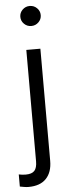

<svg xmlns="http://www.w3.org/2000/svg" viewBox="-82 -743 367 993"><g transform="rotate(-5 101.5 -247.0)"><path d="M111.9 -609Q90 -609 74.5 -624.3Q59 -639.5 59 -661Q59 -682.5 74.6 -697.7Q90.2 -713 112.1 -713Q134 -713 149.5 -697.7Q165 -682.5 165 -661Q165 -639.5 149.4 -624.3Q133.8 -609 111.9 -609ZM25 219Q12.5 219 1.2 216.8Q-10 214.5 -20 213V150Q-11 152 -2.5 153Q6 154 16 154Q47.9 154 61.5 139Q75 124 75 90V-488H148V94Q148 153.2 116.7 186.1Q85.4 219 25 219Z"/></g></svg>

Font: Red Hat Text VF
Style: Regular
Weight: 300
Designer: Pentagram, MCKL
Foundry: Pentagram, MCKL
Version: Version 1.023